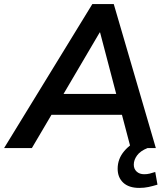

<svg xmlns="http://www.w3.org/2000/svg" viewBox="-58 -725 822 940"><path d="M-38 0 394 -705H499L705 0H582L539 -163H194L98 0ZM430 -566 253 -265H511L432 -566ZM624 195Q573 195 545.5 169.5Q518 144 518 101Q518 53 550 15Q582 -23 631 -42L664 0Q629 14 613 36Q597 58 597 81Q597 102 611 115Q625 128 648 128Q662 128 674.5 125Q687 122 702 117L713 179Q690 186 669 190.5Q648 195 624 195Z"/></svg>

Font: Nunito Sans
Style: Bold Italic
Weight: 700
Italic angle: -9°
Designer: Vernon Adams
Foundry: Vernon Adams
Version: Version 3.006; ttfautohint (v1.8.3)